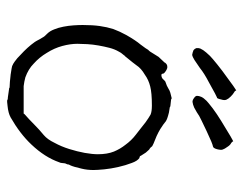

<svg xmlns="http://www.w3.org/2000/svg" viewBox="-96 -614 723 572"><g transform="rotate(90 266.0 -328.5)"><path d="M226 -589Q199 -575 183 -562Q169 -552 159.5 -546Q150 -540 144 -539Q137 -540 130 -543Q126 -546 124 -551Q123 -557 125 -563Q129 -572 137 -581Q147 -593 157 -601Q171 -613 192 -629Q251 -673 250.5 -670Q250 -667 255.5 -664Q261 -661 268 -654Q275 -647 277.5 -641Q280 -635 277 -626Q274 -612 271 -613Q269 -613 226 -589ZM371 -582Q331 -563 326 -560Q316 -553 301 -545Q292 -541 284 -540Q278 -540 272 -545Q267 -548 266 -553Q266 -559 269 -566Q272 -573 281 -582Q285 -586 303 -600Q319 -612 340 -625Q403 -664 402 -661Q402 -658 407 -655Q413 -652 418 -644Q424 -636 426 -630Q428 -625 425 -613Q422 -602 417 -601Q409 -600 371 -582ZM320 -39Q336 -53 352 -69Q366 -83 383 -97Q396 -108 406 -129Q417 -149 424.5 -173Q432 -197 436 -219Q440 -242 440 -258Q440 -286 432 -306Q424 -325 412 -340Q399 -358 382 -371Q373 -378 364 -385Q355 -392 345 -400Q331 -410 322 -415Q313 -419 295 -419Q257 -419 238 -414Q218 -409 203 -398Q184 -387 175 -373Q171 -367 148 -339Q148 -339 147 -338H146V-337L142 -332Q138 -328 134 -320Q127 -308 123 -292.5Q119 -277 116 -260Q113 -243 112 -226.5Q111 -210 111 -197Q111 -176 117.5 -152Q124 -128 138 -106Q151 -84 170 -67Q186 -51 211 -42Q218 -40 224 -39L237 -37H238H317H319ZM448 -383 449 -382H451Q460 -376 466 -359Q473 -341 478 -319Q483 -297 485 -277Q487 -256 487 -245Q487 -226 483 -210Q477 -184 473 -176Q470 -172 470 -167Q469 -164 467 -160V-159Q466 -154 466 -150Q466 -147 464 -143Q449 -100 411 -60Q379 -26 330 2Q317 9 296 11Q281 13 278 12V11Q274 10 270 10L242 6Q242 5 242 5V6Q242 6 242 6V5Q240 5 224 4Q214 3 205 2H204Q195 1 185 -1Q177 -2 173 -5H172Q165 -9 154 -18Q143 -28 133 -38Q123 -48 114 -59Q103 -73 102 -76Q97 -86 93 -92Q89 -100 81 -107H82Q81 -107 81 -107Q73 -115 68 -128Q63 -140 60 -155.5Q57 -171 56 -186Q55 -201 55 -213Q55 -242 58 -263.5Q61 -285 67 -304Q74 -323 85 -343Q101 -371 113 -385Q123 -398 124 -400L129 -408Q134 -412 140 -423Q147 -435 150 -439Q164 -454 167 -457V-458Q170 -462 174 -464Q177 -465 181 -465Q184 -465 187 -463H188Q200 -456 200 -452Q200 -448 203 -447.5Q206 -447 209 -448L212 -449L213 -450H214L222 -458Q223 -459 226 -460Q236 -463 244 -468Q250 -472 257 -474Q270 -477 273 -478Q275 -477 276 -477L277 -476H279L297 -474Q299 -473 301 -472H302Q318 -470 326 -467Q340 -463 345 -458Q348 -455 365 -444Q375 -438 386 -433Q407 -424 408 -424Q414 -421 416 -420Q420 -414 426 -411Q430 -407 435 -401Q438 -397 444 -387L445 -385L446 -383Z"/></g></svg>

Font: ToneOZ-Tsuipita-TC
Style: Tsuipita-TC
Weight: 400
Designer: :Jeffrey Xuan (Chih-Lin Hsuan)  :
Foundry: jeffreyx@gmail.com, cjkFonts.io
Version: Version 0.24071